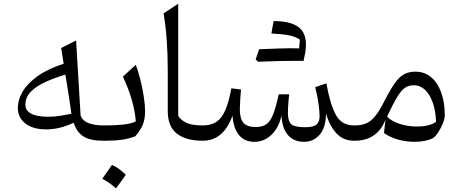

<svg xmlns="http://www.w3.org/2000/svg" viewBox="-20 -763 2497 1041"><path d="M325.2 -417.5 311.5 -502.9 392.6 -543.5 417 -137.2Q426.8 -108.4 459.7 -95.7Q492.7 -83 540 -83H540.5V0H540Q467.8 0 431.6 -23.7Q395.5 -47.4 379.4 -97.7Q304.2 -61.5 231 -61.5Q158.2 -61.5 117.4 -93.5Q76.7 -125.5 76.7 -178.7Q76.7 -221.2 102.1 -265.1Q127.4 -309.1 182.1 -348.9Q236.8 -388.7 325.2 -417.5ZM334.5 -358.4Q276.4 -341.3 226.8 -318.8Q177.2 -296.4 147.5 -266.1Q117.7 -235.8 117.7 -194.8Q117.7 -170.4 135.3 -156Q152.8 -141.6 180.4 -135.7Q208 -129.9 237.8 -129.9Q274.4 -129.9 308.8 -135.5Q343.3 -141.1 367.2 -146.5Q360.4 -195.8 353 -243.2Q345.7 -290.5 334.5 -358.4Z M586.9 131.3Q621.6 144.5 662.1 184.6Q635.7 222.7 608.9 258.3Q592.3 243.2 573.5 230Q554.7 216.8 534.7 206.1Q548.3 187.5 560.8 169.2Q573.2 150.9 586.9 131.3ZM540.5 0Q524.9 0 524.9 -31.7V-51.3Q524.9 -83 540.5 -83H559.1Q606.9 -83 650.4 -87.9Q693.8 -92.8 716.3 -105Q712.9 -154.8 696.3 -215.3Q679.7 -275.9 646.5 -347.7L715.8 -411.1Q729.5 -377.9 741 -331.5Q752.4 -285.2 759.5 -239.5Q766.6 -193.8 766.6 -161.6Q766.6 -117.7 754.9 -88.4Q743.2 -59.1 713.4 -23.9Q676.3 -10.3 639.9 -5.1Q603.5 0 552.7 0Z M946.3 -742.7V-134.8Q960.4 -111.8 990.5 -97.4Q1020.5 -83 1078.6 -83H1079.1V0H1078.6Q989.3 0 939.5 -38.1Q889.6 -76.2 889.6 -161.1V-376.5Q889.6 -561.5 866.7 -690.4Z M1629.9 5.9Q1573.2 5.9 1541.5 -30.3Q1509.8 -66.4 1506.3 -135.7Q1491.2 -69.3 1451.4 -31.7Q1411.6 5.9 1358.9 5.9Q1306.6 5.9 1276.1 -30.3Q1245.6 -66.4 1240.7 -135.7Q1214.4 -65.4 1174.3 -32.7Q1134.3 0 1079.1 0Q1063.5 0 1063.5 -31.7V-51.3Q1063.5 -83 1079.1 -83Q1124 -83 1153.3 -102.3Q1182.6 -121.6 1201.7 -165.8Q1220.7 -210 1234.4 -284.2L1286.6 -277.8Q1284.2 -251 1282.2 -219Q1280.3 -187 1280.3 -169.9Q1280.3 -119.6 1300.3 -96.9Q1320.3 -74.2 1366.7 -74.2Q1401.9 -74.2 1423.6 -89.1Q1445.3 -104 1460.7 -142.6Q1476.1 -181.2 1491.2 -251.5H1547.9Q1546.4 -240.7 1544.7 -221.9Q1543 -203.1 1542 -183.8Q1541 -164.6 1541 -150.9Q1541 -105 1559.8 -89.1Q1578.6 -73.2 1633.8 -73.2Q1681.6 -73.2 1697.3 -88.9Q1712.9 -104.5 1712.9 -133.8Q1712.9 -153.8 1707.3 -197.8Q1701.7 -241.7 1689 -290.5L1749.5 -311Q1770.5 -194.8 1801.8 -138.9Q1833 -83 1899.4 -83H1904.3V0H1899.9Q1842.3 0 1805.7 -38.3Q1769 -76.7 1747.6 -146Q1746.1 -68.4 1711.9 -31.2Q1677.7 5.9 1629.9 5.9ZM1451.7 -581.5Q1457 -616.2 1463.9 -648.9Q1576.7 -648.4 1615.2 -600.1Q1653.8 -551.8 1629.4 -450.2L1628.9 -451.2Q1627.9 -440.4 1626.5 -433.1H1576.2Q1495.1 -433.1 1379.4 -428.2L1366.2 -440.9Q1371.1 -455.6 1375.7 -469.2Q1380.4 -482.9 1384.8 -496.1Q1519 -501.5 1554.9 -501.5Q1590.8 -501.5 1601.6 -500.5L1606 -547.9Q1583.5 -564 1548.8 -571Q1514.2 -578.1 1451.7 -581.5Z M2231.4 -374.5Q2281.7 -374.5 2317.4 -344.5Q2353 -314.5 2372.3 -261Q2391.6 -207.5 2391.6 -137.7Q2391.6 -120.1 2380.9 -93.5Q2370.1 -66.9 2354.7 -43.7Q2339.4 -20.5 2325.7 -13.2Q2309.1 -4.4 2282.5 0.7Q2255.9 5.9 2227.5 5.9Q2181.6 5.9 2138.9 -6.1Q2096.2 -18.1 2062 -41.5L2069.8 -114.3Q2050.3 -60.1 2007.8 -30Q1965.3 0 1904.3 0Q1888.7 0 1888.7 -31.7V-51.3Q1888.7 -83 1904.3 -83Q1940.9 -83 1966.8 -94.7Q1992.7 -106.4 2015.1 -134.5Q2037.6 -162.6 2062 -210.9Q2095.2 -276.4 2120.4 -311.8Q2145.5 -347.2 2171.4 -360.8Q2197.3 -374.5 2231.4 -374.5ZM2223.1 -300.8Q2196.8 -300.8 2176.8 -287.8Q2156.7 -274.9 2134.5 -238.5Q2112.3 -202.1 2078.6 -131.3Q2099.6 -107.4 2144.3 -92.3Q2189 -77.1 2240.2 -77.1Q2309.6 -77.1 2344.2 -102.5Q2340.8 -192.4 2307.6 -246.6Q2274.4 -300.8 2223.1 -300.8Z"/></svg>

Font: Pinar-FD Regular
Style: FD-Regular
Weight: 400
Designer: Amin Abedi
Version: Version 3.000